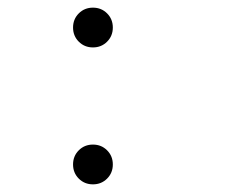

<svg xmlns="http://www.w3.org/2000/svg" viewBox="-20 -470 610 502"><path d="M260 -361Q245 -346 223 -346Q201 -346 186 -361Q171 -376 171 -398Q171 -420 186 -435Q201 -450 223 -450Q245 -450 260 -435Q275 -420 275 -398Q275 -376 260 -361ZM260 -3Q245 12 223 12Q201 12 186 -3Q171 -18 171 -40Q171 -62 186 -77Q201 -92 223 -92Q245 -92 260 -77Q275 -62 275 -40Q275 -18 260 -3Z"/></svg>

Font: League Mono Narrow Thin
Style: Regular
Weight: 100
Width: 3
Designer: Tyler Finck
Foundry: The League of Moveable Type / Tyler Finck
Version: Version 2.210